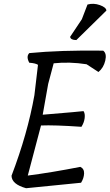

<svg xmlns="http://www.w3.org/2000/svg" viewBox="-20 -996 583 1016"><path d="M206 -389Q410 -406 422 -408Q431 -395 428 -371Q425 -347 411 -325Q267 -335 197 -332L127 -67Q252 -83 405 -113Q426 -103 425 -78Q424 -53 409 -29L118 0Q42 -21 41 -66Q126 -289 162 -492L181 -653Q167 -662 135 -664Q117 -697 135 -715Q297 -731 526 -728Q546 -713 537 -675Q528 -637 501 -615L438 -656Q348 -670 264 -661L235 -552ZM443 -972Q475 -981 508.5 -969Q542 -957 543 -940L384 -784Q354 -784 351 -801L413 -894Z"/></svg>

Font: Tillana
Style: Regular
Weight: 400
Designer: Lipi Raval (Devanagari, Latin), Jonny Pinhorn (Latin)
Foundry: Indian Type Foundry
Version: Version 2.003;PS 1.0;hotconv 1.0.79;makeotf.lib2.5.61930; tt